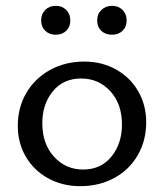

<svg xmlns="http://www.w3.org/2000/svg" viewBox="-20 -633 563 658"><path d="M121 -563Q121 -585 135 -599Q149 -613 171 -613Q193 -613 207 -599Q221 -585 221 -563Q221 -541 207 -527.5Q193 -514 171 -514Q149 -514 135 -527.5Q121 -541 121 -563ZM313 -563Q313 -585 327.5 -599Q342 -613 364 -613Q386 -613 400 -599Q414 -585 414 -563Q414 -541 400 -527.5Q386 -514 364 -514Q341 -514 327 -527.5Q313 -541 313 -563ZM41 -202Q41 -265 70.5 -315Q100 -365 152 -393.5Q204 -422 269 -422Q329 -422 377.5 -395Q426 -368 453.5 -320.5Q481 -273 481 -214Q481 -151 452 -101Q423 -51 371.5 -23Q320 5 255 5Q194 5 145 -22Q96 -49 68.5 -96Q41 -143 41 -202ZM398 -206Q398 -277 358 -320.5Q318 -364 258 -364Q197 -364 161 -320Q125 -276 125 -211Q125 -140 165 -96Q205 -52 265 -52Q326 -52 362 -96.5Q398 -141 398 -206Z"/></svg>

Font: Ysabeau Infant Medium
Style: Regular
Weight: 500
Designer: Christian Thalmann (Catharsis Fonts)
Version: Version 0.003